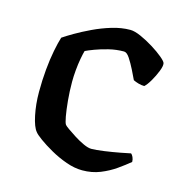

<svg xmlns="http://www.w3.org/2000/svg" viewBox="-82 -574 613 648"><g transform="rotate(15 225.0 -250.0)"><path d="M261 0Q234 0 204.5 -10.5Q175 -21 148.5 -36Q122 -51 103.5 -64.5Q85 -78 80 -85Q68 -99 60 -137Q52 -175 52 -218Q52 -259 55.5 -296.5Q59 -334 65 -364.5Q71 -395 77 -414Q90 -423 114 -437Q138 -451 168.5 -465.5Q199 -480 232 -490Q265 -500 296 -500Q311 -500 333.5 -490Q356 -480 378.5 -466Q401 -452 416.5 -439Q432 -426 433 -420Q435 -411 427.5 -392Q420 -373 409.5 -355Q399 -337 390 -329Q380 -329 369.5 -332Q359 -335 351 -339Q345 -352 335 -372Q325 -392 314.5 -408Q304 -424 294 -424Q267 -424 241 -417.5Q215 -411 195 -403.5Q175 -396 165 -391Q162 -381 158.5 -362Q155 -343 153 -321Q151 -299 151 -280Q151 -247 154 -215Q157 -183 161 -161Q165 -139 169 -134Q171 -131 183 -122.5Q195 -114 211.5 -103.5Q228 -93 244.5 -85.5Q261 -78 272 -78Q288 -78 316.5 -82Q345 -86 371 -91Q397 -96 406 -98Q410 -95 413.5 -87.5Q417 -80 417 -71Q399 -56 375.5 -39.5Q352 -23 323.5 -11.5Q295 0 261 0Z"/></g></svg>

Font: Texturina 12pt Medium
Style: Regular
Weight: 500
Designer: Guillermo Torres Carreño
Foundry: Omnibus-Type
Version: Version 1.002